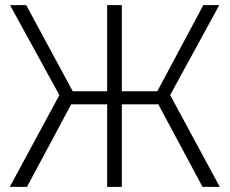

<svg xmlns="http://www.w3.org/2000/svg" viewBox="-20 -727 893 747"><path d="M18 0 211 -357 19 -707H82L263 -372H397V-707H454V-372H592L771 -707H833L642 -357L835 0H768L596 -321H454V0H397V-321H257L85 0Z"/></svg>

Font: Onest ExtraLight
Style: Regular
Weight: 250
Designer: Dmitri Voloshin, Andrey Kudryavtsev
Foundry: Dmitri Voloshin, Andrey Kudryavtsev
Version: Version 1.000;gftools[0.9.33]